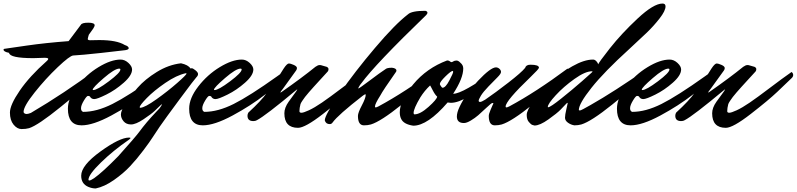

<svg xmlns="http://www.w3.org/2000/svg" viewBox="-50 -689 4494 1083"><path d="M459 -462 510 -463Q609 -463 654 -435Q676 -428 676 -417Q676 -409 656.5 -406Q637 -403 521.5 -390.5Q406 -378 363 -376Q344 -375 275.5 -310Q207 -245 145 -167Q83 -89 83 -58Q83 -53 88 -49.5Q93 -46 100.5 -46Q108 -46 124 -52Q314 -164 493 -297Q502 -290 502 -280Q502 -270 492 -260.5Q482 -251 462.5 -233Q443 -215 390 -168Q337 -121 290 -84Q164 18 114 34Q96 39 71.5 39Q47 39 26.5 14Q6 -11 6 -54Q6 -97 61.5 -178Q117 -259 213 -344Q222 -351 222 -357Q222 -363 201 -363L138 -361Q5 -361 1 -391Q-30 -397 -30 -409Q-30 -413 -26 -413.5Q-22 -414 -19 -414.5Q-16 -415 -9 -416Q-2 -417 101.5 -432Q205 -447 337 -457L406 -549Q412 -561 448 -561Q484 -561 484 -546Q484 -541 476 -528L451 -493Q446 -477 445 -469Q445 -462 459 -462Z M623 -302Q597 -302 535 -248.5Q473 -195 473 -183Q473 -181 476 -181Q498 -181 563.5 -230Q629 -279 629 -297Q629 -302 623 -302ZM410 18Q333 18 333 -76Q333 -135 384.5 -201.5Q436 -268 506 -310.5Q576 -353 630 -353Q654 -353 674.5 -334Q695 -315 695 -297Q695 -264 648 -222.5Q601 -181 549.5 -155.5Q498 -130 481.5 -130Q465 -130 457 -145Q453 -148 446 -148Q439 -148 423 -121.5Q407 -95 407 -78.5Q407 -62 419 -58Q495 -58 584 -102.5Q673 -147 830 -259Q841 -267 863.5 -283Q886 -299 890 -302Q899 -295 899 -285Q899 -275 890 -267Q840 -217 760.5 -155Q681 -93 578 -37.5Q475 18 410 18Z M490 374Q469 374 448 365Q408 348 408 302Q408 244 516.5 165.5Q625 87 678 87Q686 87 686 90Q686 93 676 100Q590 159 519.5 227.5Q449 296 449 325Q449 329 455 329Q461 329 481 316Q529 282 617 192Q714 84 736 54Q775 1 829 -56L849 -77Q850 -79 852 -81Q854 -83 857 -88Q865 -101 864 -101Q861 -101 851 -91Q841 -81 822.5 -63.5Q804 -46 760 -16.5Q716 13 689 13Q662 13 647 -5Q632 -23 632 -43.5Q632 -64 658 -105Q684 -146 726 -194Q768 -242 834.5 -283Q901 -324 971 -332Q1012 -323 1024 -303Q1026 -304 1032 -304Q1038 -304 1052.5 -292.5Q1067 -281 1067 -271.5Q1067 -262 1058.5 -254Q1050 -246 965 -131.5Q880 -17 850.5 26Q821 69 809 88.5Q797 108 759.5 158Q722 208 684 248.5Q646 289 592.5 326.5Q539 364 490 374ZM742 -81Q768 -83 832.5 -129Q897 -175 949.5 -221Q1002 -267 1002 -274Q1002 -276 998 -276Q946 -265 882 -221Q818 -177 778 -136Q738 -95 738 -84Q738 -81 742 -81Z M1307 -302Q1281 -302 1219 -248.5Q1157 -195 1157 -183Q1157 -181 1160 -181Q1182 -181 1247.5 -230Q1313 -279 1313 -297Q1313 -302 1307 -302ZM1094 18Q1017 18 1017 -76Q1017 -135 1068.5 -201.5Q1120 -268 1190 -310.5Q1260 -353 1314 -353Q1338 -353 1358.5 -334Q1379 -315 1379 -297Q1379 -264 1332 -222.5Q1285 -181 1233.5 -155.5Q1182 -130 1165.5 -130Q1149 -130 1141 -145Q1137 -148 1130 -148Q1123 -148 1107 -121.5Q1091 -95 1091 -78.5Q1091 -62 1103 -58Q1179 -58 1268 -102.5Q1357 -147 1514 -259Q1525 -267 1547.5 -283Q1570 -299 1574 -302Q1583 -295 1583 -285Q1583 -275 1574 -267Q1524 -217 1444.5 -155Q1365 -93 1262 -37.5Q1159 18 1094 18Z M1580 -331Q1588 -331 1606.5 -323Q1625 -315 1625 -305Q1625 -298 1620 -291L1545 -187Q1532 -171 1532 -169Q1532 -167 1533 -167L1538 -170Q1654 -251 1729 -312Q1743 -322 1752.5 -322Q1762 -322 1765 -320L1793 -312Q1803 -307 1803 -299Q1803 -291 1799 -286Q1780 -265 1755.5 -238.5Q1731 -212 1719 -198.5Q1707 -185 1692 -168Q1677 -151 1670.5 -142Q1664 -133 1656 -121.5Q1648 -110 1645 -102Q1639 -79 1639 -62Q1639 -53 1650.5 -53Q1662 -53 1692.5 -67Q1723 -81 1765.5 -110Q1808 -139 1878.5 -192.5Q1949 -246 2002 -283Q2011 -276 2011 -266Q2011 -256 2002 -248Q1970 -217 1921 -170.5Q1872 -124 1771.5 -46Q1671 32 1631 32Q1554 32 1554 -50Q1554 -81 1578 -115L1621 -174Q1627 -183 1627 -184.5Q1627 -186 1621 -181Q1447 -36 1399 -11Q1391 -6 1379 -6Q1346 -6 1346 -36Q1346 -46 1351 -54Q1425 -122 1455 -165Q1479 -189 1505.5 -232Q1532 -275 1550.5 -303Q1569 -331 1580 -331Z M2085 -89Q2234 -169 2413 -302Q2422 -295 2422 -285Q2422 -275 2412 -266Q2402 -257 2383.5 -240Q2365 -223 2313 -179Q2261 -135 2216 -99Q2098 -4 2042 13Q2024 18 2003 18Q1969 18 1969 -35Q1969 -53 1991 -94.5Q2013 -136 2013 -155Q2013 -157 2010 -157Q2007 -157 1995 -148Q1856 -40 1826 2Q1820 11 1810 11Q1788 11 1782 -10Q1782 -40 1866.5 -162Q1951 -284 2065 -418.5Q2179 -553 2251 -608Q2272 -628 2349 -628Q2361 -625 2361 -618Q2361 -611 2354 -604Q2066 -326 1988 -219Q1984 -215 1977.5 -204.5Q1971 -194 1971 -191L1972 -190Q1976 -190 2035 -234.5Q2094 -279 2123 -298Q2132 -307 2161 -307Q2186 -304 2186 -291Q2186 -287 2184 -284Q2110 -179 2095 -150Q2065 -103 2065 -88Q2065 -83 2069 -83Q2073 -83 2085 -89Z M2288 -44Q2320 -44 2367 -86Q2414 -128 2416 -144Q2404 -154 2390.5 -180.5Q2377 -207 2376 -207Q2345 -178 2321 -140Q2283 -76 2283 -52Q2283 -44 2288 -44ZM2504 -289Q2494 -289 2462.5 -258Q2431 -227 2431 -215Q2431 -212 2437 -203Q2443 -194 2446 -194Q2463 -194 2484.5 -235Q2506 -276 2506 -282.5Q2506 -289 2504 -289ZM2506 -160Q2534 -160 2593.5 -194Q2653 -228 2698 -262L2743 -297Q2752 -290 2752 -280Q2752 -270 2743 -262Q2578 -109 2493 -109Q2487 -109 2475 -111Q2362 20 2281 20Q2227 12 2213 -18Q2205 -33 2205 -56Q2205 -122 2281 -213.5Q2357 -305 2472 -348Q2482 -348 2487 -343.5Q2492 -339 2496 -338.5Q2500 -338 2506.5 -342.5Q2513 -347 2524 -347.5Q2535 -348 2547 -335Q2563 -322 2563 -303Q2563 -247 2506 -160Z M2823 -89Q2972 -169 3151 -302Q3160 -295 3160 -285Q3160 -275 3150 -266Q3140 -257 3121.5 -240Q3103 -223 3051 -179Q2999 -135 2954 -99Q2836 -4 2780 13Q2762 18 2741 18Q2707 18 2707 -35Q2707 -46 2716.5 -68Q2726 -90 2727.5 -93.5Q2729 -97 2730 -99Q2731 -101 2732 -102.5Q2733 -104 2733 -106Q2733 -108 2727 -108Q2722 -108 2694 -81.5Q2666 -55 2647.5 -39Q2629 -23 2605.5 -9Q2582 5 2567 5Q2527 5 2527 -32Q2527 -54 2542 -86Q2577 -160 2647 -234Q2717 -308 2747 -309Q2758 -309 2767 -301Q2776 -293 2776 -283Q2776 -273 2756 -253Q2736 -233 2705.5 -201.5Q2675 -170 2662.5 -149Q2650 -128 2650 -121Q2650 -114 2658 -114Q2666 -114 2687 -127Q2744 -166 2817.5 -223Q2891 -280 2912 -306Q2917 -324 2942 -324Q2990 -324 2990 -307Q2990 -300 2943 -255Q2802 -120 2802 -88Q2802 -83 2806.5 -83Q2811 -83 2823 -89Z M3042 -84Q3054 -84 3115.5 -133Q3177 -182 3233 -231L3288 -280Q3292 -284 3292 -285.5Q3292 -287 3289 -287Q3251 -287 3190 -243.5Q3129 -200 3084.5 -151.5Q3040 -103 3040 -86Q3040 -84 3042 -84ZM3215 -69Q3215 -66 3221.5 -66Q3228 -66 3280 -96Q3416 -173 3600 -302Q3609 -295 3609 -285Q3609 -275 3599 -266Q3589 -257 3570.5 -240Q3552 -223 3500 -179Q3448 -135 3403 -99Q3285 -4 3229 13Q3211 18 3190 18Q3170 15 3153.5 3Q3137 -9 3137 -25Q3137 -41 3144.5 -72.5Q3152 -104 3152 -106.5Q3152 -109 3150.5 -109Q3149 -109 3145 -105Q3132 -91 3112 -70.5Q3092 -50 3043.5 -15.5Q2995 19 2965 19Q2960 18 2952.5 15.5Q2945 13 2933 -1Q2921 -15 2921 -41Q2921 -67 2960 -120.5Q2999 -174 3055 -225.5Q3111 -277 3178 -315Q3245 -353 3295 -353Q3313 -353 3325 -326Q3324 -333 3390 -416.5Q3456 -500 3546.5 -584.5Q3637 -669 3687 -669Q3704 -669 3704 -653Q3704 -628 3670.5 -585Q3637 -542 3598.5 -505Q3560 -468 3499 -412Q3358 -284 3286.5 -194Q3215 -104 3215 -69Z M3720 -302Q3694 -302 3632 -248.5Q3570 -195 3570 -183Q3570 -181 3573 -181Q3595 -181 3660.5 -230Q3726 -279 3726 -297Q3726 -302 3720 -302ZM3507 18Q3430 18 3430 -76Q3430 -135 3481.5 -201.5Q3533 -268 3603 -310.5Q3673 -353 3727 -353Q3751 -353 3771.5 -334Q3792 -315 3792 -297Q3792 -264 3745 -222.5Q3698 -181 3646.5 -155.5Q3595 -130 3578.5 -130Q3562 -130 3554 -145Q3550 -148 3543 -148Q3536 -148 3520 -121.5Q3504 -95 3504 -78.5Q3504 -62 3516 -58Q3592 -58 3681 -102.5Q3770 -147 3927 -259Q3938 -267 3960.5 -283Q3983 -299 3987 -302Q3996 -295 3996 -285Q3996 -275 3987 -267Q3937 -217 3857.5 -155Q3778 -93 3675 -37.5Q3572 18 3507 18Z M3993 -331Q4001 -331 4019.5 -323Q4038 -315 4038 -305Q4038 -298 4033 -291L3958 -187Q3945 -171 3945 -169Q3945 -167 3946 -167L3951 -170Q4067 -251 4142 -312Q4156 -322 4165.5 -322Q4175 -322 4178 -320L4206 -312Q4216 -307 4216 -299Q4216 -291 4212 -286Q4193 -265 4168.5 -238.5Q4144 -212 4132 -198.5Q4120 -185 4105 -168Q4090 -151 4083.5 -142Q4077 -133 4069 -121.5Q4061 -110 4058 -102Q4052 -79 4052 -62Q4052 -53 4063.5 -53Q4075 -53 4105.5 -67Q4136 -81 4178.5 -110Q4221 -139 4291.5 -192.5Q4362 -246 4415 -283Q4424 -276 4424 -266Q4424 -256 4415 -248Q4383 -217 4334 -170.5Q4285 -124 4184.5 -46Q4084 32 4044 32Q3967 32 3967 -50Q3967 -81 3991 -115L4034 -174Q4040 -183 4040 -184.5Q4040 -186 4034 -181Q3860 -36 3812 -11Q3804 -6 3792 -6Q3759 -6 3759 -36Q3759 -46 3764 -54Q3838 -122 3868 -165Q3892 -189 3918.5 -232Q3945 -275 3963.5 -303Q3982 -331 3993 -331Z"/></svg>

Font: Mr Dafoe
Style: Regular
Weight: 400
Designer: Alejandro Paul
Foundry: Alejandro Paul
Version: Version 1.000